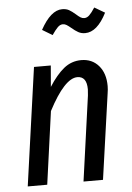

<svg xmlns="http://www.w3.org/2000/svg" viewBox="-54 -813 585 854"><g transform="rotate(-5 238.0 -386.0)"><path d="M428 -414Q428 -399 425 -381L371 0H284L337 -380Q339 -400 339 -407Q339 -465 297 -465Q240 -465 167 -325L122 0H35L109 -527H184L176 -432Q209 -484 243 -511.5Q277 -539 321 -539Q369 -539 398.5 -505Q428 -471 428 -414ZM290 -685Q278 -695 270 -700Q262 -705 253 -705Q241 -705 230 -694Q219 -683 204 -661L159 -688Q205 -772 256 -772Q274 -772 286.5 -765Q299 -758 315 -744Q326 -734 334 -729Q342 -724 351 -724Q363 -724 373.5 -734Q384 -744 399 -767L445 -740Q403 -657 349 -657Q332 -657 318.5 -664.5Q305 -672 290 -685Z"/></g></svg>

Font: Fira Sans Extra Condensed
Style: Italic
Weight: 400
Width: 3
Italic angle: -8°
Designer: Carrois Corporate & Edenspiekermann AG
Foundry: Carrois Corporate GbR & Edenspiekermann AG
Version: Version 4.203